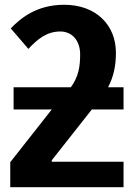

<svg xmlns="http://www.w3.org/2000/svg" viewBox="-20 -785 575 805"><path d="M249 -765C133 -765 66 -708 25 -666L99 -580C138 -622 177 -653 233 -653C282 -653 316 -615 316 -557C316 -508 310 -464 277 -419H37V-326H197L23 -105V0H498V-107H197V-113L365 -326H498V-419H433C457 -465 466 -510 466 -564C466 -680 383 -765 249 -765Z"/></svg>

Font: Noto Sans Display
Style: Bold
Weight: 700
Designer: Monotype Design Team
Foundry: Monotype Imaging Inc.
Version: Version 1.900